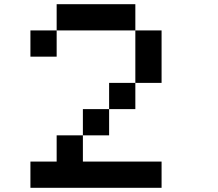

<svg xmlns="http://www.w3.org/2000/svg" viewBox="-20 -895 1040 915"><path d="M250 -250H375V-125H750V0H125V-125H250ZM375 -375H500V-250H375ZM500 -500H625V-375H500ZM625 -750H750V-500H625ZM250 -875H625V-750H250ZM125 -750H250V-625H125Z"/></svg>

Font: Pixel Operator Mono 8
Style: Regular
Weight: 400
Monospace: yes
Designer: Jayvee Enaguas (HarvettFox96)
Foundry: The Grandoplex Project
Version: Version 1.5.0 (October 25, 2015)